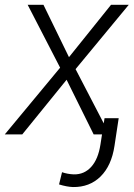

<svg xmlns="http://www.w3.org/2000/svg" viewBox="-45 -548 545 783"><path d="M236.3 -314.9 407.7 -528.3H480L263.2 -266.1L401.4 0H336.9L226.6 -222.7L45.9 0H-25.4L200.2 -272L67.9 -528.3H132.3ZM439 -65.9 421.9 46.9Q409.7 127.9 365 171.9Q320.3 215.8 252.4 214.8Q227.5 213.9 195.8 204.1L208 154.3Q230.5 162.1 255.9 163.1Q298.3 164.1 326.9 132.6Q355.5 101.1 364.7 41L381.3 -65.9Z"/></svg>

Font: RobotoInd Light
Style: Italic
Weight: 300
Italic angle: -12°
Designer: Google
Version: Version 2.001151; 2014